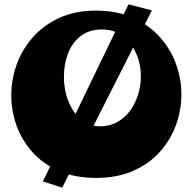

<svg xmlns="http://www.w3.org/2000/svg" viewBox="-20 -808 889 886"><path d="M267 58 178 29 573 -788 681 -760ZM424 13Q326 13 252.5 -19Q179 -51 130 -105.5Q81 -160 56.5 -228Q32 -296 32 -368Q32 -441 57 -510.5Q82 -580 131.5 -636Q181 -692 254 -725.5Q327 -759 422 -759Q520 -759 593.5 -726Q667 -693 717 -637.5Q767 -582 792 -513Q817 -444 817 -372Q817 -300 792 -231Q767 -162 717.5 -107Q668 -52 594.5 -19.5Q521 13 424 13ZM441 -225Q486 -225 521.5 -245Q557 -265 581 -298Q605 -331 617.5 -372Q630 -413 630 -456Q630 -499 617.5 -537.5Q605 -576 582 -606.5Q559 -637 526 -654.5Q493 -672 452 -672Q391 -672 352 -641.5Q313 -611 294 -561.5Q275 -512 275 -453Q275 -410 286 -369.5Q297 -329 318.5 -296.5Q340 -264 371 -244.5Q402 -225 441 -225Z"/></svg>

Font: Marhey Light
Style: Bold
Weight: 700
Version: Version 1.000